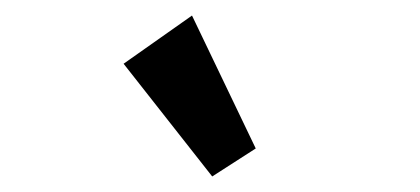

<svg xmlns="http://www.w3.org/2000/svg" viewBox="-20 -730 540 247"><path d="M253 -503 139 -648 227 -710 309 -539Z"/></svg>

Font: Inconsolata ExtraBold
Style: Regular
Weight: 800
Designer: Raph Levien, Cyreal, Brenton Simpson
Foundry: Raph Levien, Cyreal, Google
Version: Version 3.001